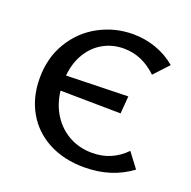

<svg xmlns="http://www.w3.org/2000/svg" viewBox="-121 -783 902 909"><g transform="rotate(20 330.5 -329.0)"><path d="M631 -67Q532 7 395 7Q293 7 215.5 -34Q138 -75 96 -149Q54 -223 54 -319Q54 -422 102 -501Q150 -580 229.5 -622.5Q309 -665 400 -665Q460 -665 515.5 -645.5Q571 -626 616 -588L548 -515Q474 -586 382 -586Q325 -586 278.5 -560Q232 -534 202.5 -485.5Q173 -437 167 -372L478 -380L471 -292L167 -296Q175 -228 208 -177Q241 -126 292.5 -98Q344 -70 408 -70Q506 -70 575 -141Z"/></g></svg>

Font: Ysabeau Semibold
Style: Regular
Weight: 600
Designer: Christian Thalmann (Catharsis Fonts)
Version: Version 0.003